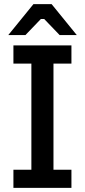

<svg xmlns="http://www.w3.org/2000/svg" viewBox="-20 -910 412 930"><path d="M45 -88H132V-602H45V-690H326V-602H239V-88H326V0H45ZM142 -890H230L352 -740H269L194 -818H178L103 -740H20Z"/></svg>

Font: Mozilla Text BETA Medium
Style: Regular
Weight: 500
Designer: Studio DRAMA
Foundry: Studio DRAMA
Version: Version 0.100